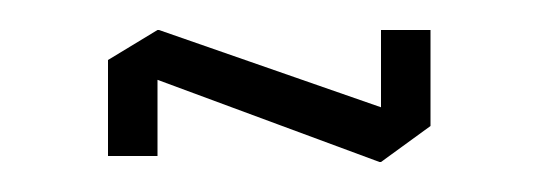

<svg xmlns="http://www.w3.org/2000/svg" viewBox="-20 -383 359 128"><path d="M52 -279V-342L85 -363V-279ZM234 -300V-363H267V-299ZM233 -275 52 -342V-343L85 -363H86L267 -300V-299L234 -275Z"/></svg>

Font: Foldit ExtraLight
Style: Regular
Weight: 250
Version: Version 1.003